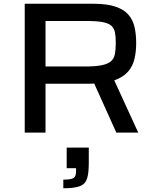

<svg xmlns="http://www.w3.org/2000/svg" viewBox="-20 -708 832 1025"><path d="M112 0V-688H478Q551 -688 596.5 -672.5Q642 -657 666 -629Q690 -601 698.5 -562.5Q707 -524 707 -478Q707 -433 698 -394Q689 -355 663.5 -325.5Q638 -296 590 -279L718 0H601L483 -262Q477 -262 471 -261.5Q465 -261 459 -261H223V0ZM223 -353H433Q491 -353 524 -360Q557 -367 573 -381.5Q589 -396 593.5 -420Q598 -444 598 -478Q598 -511 594 -533.5Q590 -556 575 -570Q560 -584 528 -590Q496 -596 440 -596H223ZM318 297V251Q359 251 372.5 242.5Q386 234 386 207V190H336V80H454V162Q454 217 444.5 246Q435 275 406 286Q377 297 318 297Z"/></svg>

Font: Saira Expanded Medium
Style: Regular
Weight: 500
Width: 7
Designer: Hector Gatti with collaboration of the Omnibus-Type team
Foundry: Omnibus-Type
Version: Version 1.100; ttfautohint (v1.8.3)